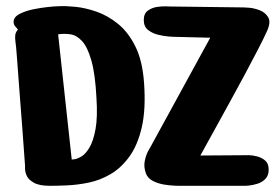

<svg xmlns="http://www.w3.org/2000/svg" viewBox="-20 -601 906 621"><path d="M61 -65Q57 -124 52 -188.5Q47 -253 42.5 -312Q38 -371 35 -412.5Q32 -454 30 -466Q27 -489 32.5 -497.5Q38 -506 38 -506Q38 -506 31 -513.5Q24 -521 24 -530Q24 -546 43.5 -556Q63 -566 88 -571Q113 -576 132.5 -578Q152 -580 152 -580Q152 -580 172 -581Q192 -582 223.5 -579Q255 -576 291.5 -563.5Q328 -551 361.5 -524Q395 -497 418 -450.5Q441 -404 446 -332Q452 -247 438.5 -189Q425 -131 398.5 -94.5Q372 -58 338 -38Q304 -18 267.5 -10.5Q231 -3 198.5 -1.5Q166 0 142 0Q107 0 89.5 -10Q72 -20 66.5 -32.5Q61 -45 61 -55Q61 -65 61 -65ZM539 -482Q539 -482 525 -483Q511 -484 492 -488.5Q473 -493 459 -504Q445 -515 445 -536Q445 -557 458 -566.5Q471 -576 487.5 -578.5Q504 -581 517 -580.5Q530 -580 530 -580L769 -577Q769 -577 785 -576Q801 -575 819.5 -568Q838 -561 847.5 -545Q857 -529 843 -499Q834 -479 815 -442Q796 -405 771.5 -359.5Q747 -314 722 -268.5Q697 -223 675.5 -184Q654 -145 641 -121.5Q628 -98 628 -98L775 -99Q775 -99 786 -99Q797 -99 812 -95Q827 -91 838 -81.5Q849 -72 849 -52Q849 -33 838 -22Q827 -11 812 -6.5Q797 -2 786 -1Q775 0 775 0H557Q557 0 543.5 -0.5Q530 -1 511 -4Q492 -7 475 -15.5Q458 -24 452 -40Q444 -62 448.5 -82Q453 -102 460.5 -115Q468 -128 468 -128L660 -479ZM168 -490 212 -85Q212 -85 221 -86Q230 -87 243.5 -95Q257 -103 269.5 -124Q282 -145 289 -183.5Q296 -222 292 -284Q288 -362 275.5 -405.5Q263 -449 245.5 -468Q228 -487 208 -490Q188 -493 168 -490Z"/></svg>

Font: Nerko One
Style: Regular
Weight: 400
Designer: Nermin Kahrimanovic
Foundry: Nermin Kahrimanovic
Version: Version 1.101